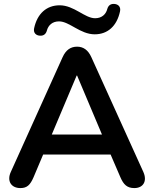

<svg xmlns="http://www.w3.org/2000/svg" viewBox="-20 -951 784 979"><path d="M184 -769C202 -768 214 -777 219 -795C226 -822 247 -842 281 -842C334 -842 389 -776 463 -776C529 -776 576 -818 592 -893C597 -916 583 -930 562 -931C544 -932 532 -923 527 -905C520 -878 499 -858 465 -858C412 -858 358 -924 284 -924C218 -924 170 -882 154 -807C149 -784 163 -770 184 -769ZM84 8C118 8 134 -8 151 -47L200 -163H544L594 -47C610 -10 628 8 665 8C710 8 732 -27 711 -74L446 -659C429 -697 404 -713 373 -713C341 -713 316 -697 299 -659L35 -74C14 -28 37 8 84 8ZM373 -566 500 -265H244L371 -566Z"/></svg>

Font: Nunito
Style: Bold
Weight: 700
Designer: Vernon Adams
Foundry: Vernon Adams
Version: Version 3.602